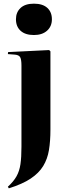

<svg xmlns="http://www.w3.org/2000/svg" viewBox="-20 -798 373 1047"><path d="M165 -607Q118 -607 92.5 -630Q67 -653 67 -693Q67 -731 92 -754.5Q117 -778 165 -778Q213 -778 238 -755Q263 -732 263 -693Q263 -654 236.5 -630.5Q210 -607 165 -607ZM28 229 23 220Q54 192 70 163.5Q86 135 91.5 97.5Q97 60 97 2V-440Q97 -472 90.5 -485Q84 -498 62 -500L23 -503L24 -514L248 -525L255 -518V-91Q255 -29 247 20Q239 69 215.5 107.5Q192 146 147 176Q102 206 28 229Z"/></svg>

Font: Literata 72pt
Style: Bold
Weight: 700
Designer: Latin by Veronika Burian and Jose Scaglione. Greek by Irene Vlachou. Cyrillic by Vera Evstafieva.
Foundry: TypeTogether
Version: Version 3.002